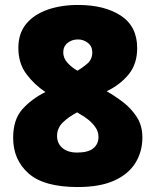

<svg xmlns="http://www.w3.org/2000/svg" viewBox="-20 -744 626 774"><path d="M295 -724Q401 -724 467 -681Q533 -638 533 -550Q533 -486 498.5 -444Q464 -402 410 -376Q444 -357 477 -331.5Q510 -306 532 -271.5Q554 -237 554 -190Q554 -133 526 -87.5Q498 -42 440.5 -16Q383 10 293 10Q157 10 95 -45Q33 -100 33 -188Q33 -262 70 -303.5Q107 -345 163 -373Q118 -403 86 -446Q54 -489 54 -551Q54 -609 85 -647Q116 -685 170.5 -704.5Q225 -724 295 -724ZM294 -585Q270 -585 252.5 -571Q235 -557 235 -533Q235 -510 251.5 -491.5Q268 -473 292 -459Q313 -471 332.5 -488Q352 -505 352 -533Q352 -557 334.5 -571Q317 -585 294 -585ZM210 -196Q210 -166 231.5 -147.5Q253 -129 291 -129Q335 -129 356 -146Q377 -163 377 -192Q377 -214 364 -232Q351 -250 334 -263Q317 -276 304 -283L291 -291Q258 -274 234 -251Q210 -228 210 -196Z"/></svg>

Font: Noto Sans Meetei Mayek Black
Style: Regular
Weight: 900
Designer: Monotype Design Team and Neelakash Kshetrimayum
Foundry: Monotype Imaging Inc.
Version: Version 2.002; ttfautohint (v1.8.4.7-5d5b)